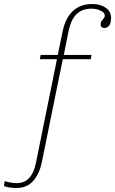

<svg xmlns="http://www.w3.org/2000/svg" viewBox="-59 -743 572 954"><path d="M493 -652Q493 -646 491 -634Q488 -619 479 -611.5Q470 -604 461 -604Q437 -604 442 -629Q443 -637 451.5 -646Q460 -655 461 -660Q465 -678 443 -689Q421 -700 396 -700Q349 -700 321.5 -673Q294 -646 282 -590L258 -470H396L392 -449H253L148 67Q136 122 105.5 156.5Q75 191 23 191Q-12 191 -39 182L-36 157Q-2 167 24 167Q100 167 120 64L224 -449H139L143 -470H228L253 -591Q267 -655 304 -689Q341 -723 399 -723Q440 -723 466.5 -704.5Q493 -686 493 -652Z"/></svg>

Font: Taviraj Thin
Style: Italic
Weight: 250
Italic angle: -12°
Designer: Katatrad Team
Foundry: CadsonDemak
Version: Version 1.001